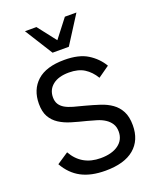

<svg xmlns="http://www.w3.org/2000/svg" viewBox="-169 -1030 937 1143"><g transform="rotate(-20 299.5 -458.0)"><path d="M543 -185.1Q543 -90.3 480.7 -38.1Q418.5 14.2 298.8 14.2Q207.5 14.2 146.5 -18.1Q85.4 -50.3 46.9 -118.2L120.1 -167Q177.2 -65.9 296.9 -65.9Q368.7 -65.9 409.9 -95.9Q451.2 -126 451.2 -178.2Q451.2 -208 438 -228.5Q424.8 -249 403.3 -262.9Q381.8 -276.9 354 -285.4Q326.2 -293.9 295.9 -301.8Q246.1 -314 203.1 -326.9Q160.2 -339.8 128.7 -360.4Q97.2 -380.9 79.1 -412.8Q61 -444.8 61 -495.1Q61 -585 118.9 -637.5Q176.8 -689.9 292 -689.9Q383.8 -689.9 438.5 -656Q493.2 -622.1 524.9 -568.8L453.1 -518.1Q426.8 -562 388.9 -585.9Q351.1 -609.9 292 -609.9Q226.1 -609.9 189.5 -580.8Q152.8 -551.8 152.8 -502.9Q152.8 -477.1 163.8 -459.5Q174.8 -441.9 195.3 -429.9Q215.8 -418 246.3 -409.4Q276.9 -400.9 315.9 -391.1Q361.8 -378.9 403.3 -365.5Q444.8 -352.1 475.8 -330.1Q506.8 -308.1 524.9 -273.4Q543 -238.8 543 -185.1ZM344.7 -753.9H241.7L130.9 -930.2H203.6L293.9 -814L383.8 -930.2H457Z"/></g></svg>

Font: Lorenzo Sans
Style: Regular
Weight: 400
Foundry: Intel Corporation
Version: Version 1.00; ttfautohint (v1.5)